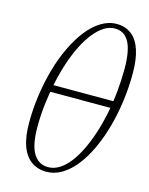

<svg xmlns="http://www.w3.org/2000/svg" viewBox="-115 -819 703 905"><g transform="rotate(15 237.0 -366.5)"><path d="M199 13Q157 13 126 -9Q95 -31 78.5 -76Q62 -121 62 -190Q62 -257 71.5 -324Q81 -391 98.5 -453Q116 -515 141.5 -568.5Q167 -622 198 -661.5Q229 -701 265.5 -723.5Q302 -746 342 -746Q383 -746 413 -723.5Q443 -701 458.5 -655Q474 -609 474 -539Q474 -472 465 -405Q456 -338 439 -276.5Q422 -215 397.5 -162Q373 -109 342.5 -70Q312 -31 276 -9Q240 13 199 13ZM202 -10Q230 -10 256 -26Q282 -42 305 -71.5Q328 -101 347.5 -141Q367 -181 382.5 -228.5Q398 -276 409 -329.5Q420 -383 425.5 -439Q431 -495 431 -551Q431 -639 408 -681Q385 -723 339 -723Q311 -723 285.5 -706.5Q260 -690 236.5 -660.5Q213 -631 193 -591Q173 -551 157 -503Q141 -455 129.5 -401.5Q118 -348 111.5 -292Q105 -236 105 -181Q105 -92 130.5 -51Q156 -10 202 -10ZM97 -356 101 -390H437L433 -356Z"/></g></svg>

Font: Source Serif 4 36pt Light
Style: Italic
Weight: 300
Italic angle: -12°
Designer: Frank Grießhammer
Foundry: Adobe Systems Incorporated
Version: Version 4.004;hotconv 1.0.116;makeotfexe 2.5.65601